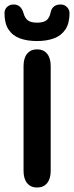

<svg xmlns="http://www.w3.org/2000/svg" viewBox="-33 -826 330 856"><path d="M72 -64Q72 -29 88 -9.5Q104 10 132 10Q161 10 177 -9.5Q193 -29 193 -64V-532Q193 -567 177 -586.5Q161 -606 132 -606Q104 -606 88 -586.5Q72 -567 72 -532ZM193 -772Q188 -746 174 -735.5Q160 -725 132 -725Q105 -725 91.5 -735Q78 -745 72 -767Q61 -806 28 -806Q10 -806 -1.5 -795Q-13 -784 -13 -767Q-13 -722 5 -694.5Q23 -667 55.5 -655Q88 -643 132 -643Q175 -643 207.5 -655Q240 -667 258.5 -694.5Q277 -722 277 -767Q277 -783 265.5 -794.5Q254 -806 238 -806Q201 -806 193 -772Z"/></svg>

Font: Beiruti
Style: Bold
Weight: 700
Designer: Arlette Boutros
Foundry: Boutros
Version: Version 1.41